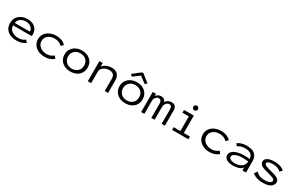

<svg xmlns="http://www.w3.org/2000/svg" viewBox="217 -2228 5815 3782"><g transform="rotate(30 3125.0 -337.0)"><path d="M341 10Q257 10 193.5 -17.5Q130 -45 94.5 -98Q59 -151 59 -227Q59 -305 95 -358.5Q131 -412 191.5 -440Q252 -468 325 -468Q390 -468 443 -444.5Q496 -421 528 -372.5Q560 -324 560 -250Q560 -242 559 -233.5Q558 -225 557 -217H134Q137 -158 167.5 -121.5Q198 -85 245 -68Q292 -51 343 -51Q387 -51 425.5 -63Q464 -75 493 -101L543 -60Q470 10 341 10ZM137 -275H481Q481 -318 458.5 -348Q436 -378 399.5 -394Q363 -410 318 -410Q279 -410 240.5 -396.5Q202 -383 173.5 -353Q145 -323 137 -275Z M980 11Q897 11 832 -19.5Q767 -50 730.5 -104Q694 -158 694 -228Q694 -298 730.5 -351.5Q767 -405 831.5 -435.5Q896 -466 979 -466Q1048 -466 1104 -443.5Q1160 -421 1195 -381L1147 -334Q1110 -372 1067 -387Q1024 -402 969 -402Q920 -402 875 -382Q830 -362 801.5 -324.5Q773 -287 773 -233Q773 -180 802 -140Q831 -100 879 -78Q927 -56 985 -56Q1028 -56 1069.5 -71Q1111 -86 1142 -114L1186 -62Q1101 11 980 11Z M1562 8Q1484 8 1424.5 -22Q1365 -52 1331.5 -105.5Q1298 -159 1298 -229Q1298 -299 1331.5 -352.5Q1365 -406 1424.5 -436.5Q1484 -467 1562 -467Q1640 -467 1699 -436.5Q1758 -406 1790.5 -352.5Q1823 -299 1823 -229Q1823 -159 1790.5 -105.5Q1758 -52 1699 -22Q1640 8 1562 8ZM1562 -55Q1614 -55 1655 -77Q1696 -99 1719.5 -138Q1743 -177 1743 -230Q1743 -283 1719.5 -322Q1696 -361 1655 -382.5Q1614 -404 1562 -404Q1509 -404 1467.5 -382.5Q1426 -361 1402 -322Q1378 -283 1378 -230Q1378 -177 1402 -138Q1426 -99 1467.5 -77Q1509 -55 1562 -55Z M1959 0V-457H2035V-374Q2062 -414 2116.5 -441Q2171 -468 2243 -468Q2293 -468 2333 -448.5Q2373 -429 2396.5 -386.5Q2420 -344 2420 -275V0H2344V-273Q2344 -344 2310.5 -373Q2277 -402 2218 -402Q2172 -402 2130 -385Q2088 -368 2061.5 -336Q2035 -304 2035 -261V0Z M2812 8Q2734 8 2674.5 -22Q2615 -52 2581.5 -105.5Q2548 -159 2548 -229Q2548 -299 2581.5 -352.5Q2615 -406 2674.5 -436.5Q2734 -467 2812 -467Q2890 -467 2949 -436.5Q3008 -406 3040.5 -352.5Q3073 -299 3073 -229Q3073 -159 3040.5 -105.5Q3008 -52 2949 -22Q2890 8 2812 8ZM2812 -55Q2864 -55 2905 -77Q2946 -99 2969.5 -138Q2993 -177 2993 -230Q2993 -283 2969.5 -322Q2946 -361 2905 -382.5Q2864 -404 2812 -404Q2759 -404 2717.5 -382.5Q2676 -361 2652 -322Q2628 -283 2628 -230Q2628 -177 2652 -138Q2676 -99 2717.5 -77Q2759 -55 2812 -55ZM2665 -511 2623 -550 2797 -685H2827L3000 -550L2958 -511L2812 -620Z M3172 0V-457H3244V-406Q3262 -432 3294 -450Q3326 -468 3363 -468Q3401 -468 3430 -446.5Q3459 -425 3466 -396Q3482 -426 3517.5 -447Q3553 -468 3596 -468Q3643 -468 3668.5 -449Q3694 -430 3703 -401.5Q3712 -373 3711 -343V0H3638V-316Q3638 -358 3630 -378.5Q3622 -399 3607.5 -405.5Q3593 -412 3574 -412Q3551 -412 3528.5 -395Q3506 -378 3492 -351Q3478 -324 3478 -294V0H3404V-310Q3404 -367 3387 -388.5Q3370 -410 3334 -410Q3316 -410 3295 -396Q3274 -382 3259.5 -356.5Q3245 -331 3245 -297V0Z M3876 0V-62H4029V-395H3884V-457H4106V-62H4246V0ZM4063 -551Q4040 -551 4024.5 -566.5Q4009 -582 4009 -604Q4009 -627 4024.5 -643Q4040 -659 4063 -659Q4084 -659 4100.5 -642.5Q4117 -626 4117 -604Q4117 -582 4100.5 -566.5Q4084 -551 4063 -551Z M4730 11Q4647 11 4582 -19.5Q4517 -50 4480.5 -104Q4444 -158 4444 -228Q4444 -298 4480.5 -351.5Q4517 -405 4581.5 -435.5Q4646 -466 4729 -466Q4798 -466 4854 -443.5Q4910 -421 4945 -381L4897 -334Q4860 -372 4817 -387Q4774 -402 4719 -402Q4670 -402 4625 -382Q4580 -362 4551.5 -324.5Q4523 -287 4523 -233Q4523 -180 4552 -140Q4581 -100 4629 -78Q4677 -56 4735 -56Q4778 -56 4819.5 -71Q4861 -86 4892 -114L4936 -62Q4851 11 4730 11Z M5265 11Q5167 11 5114.5 -24.5Q5062 -60 5062 -115Q5062 -164 5101 -200Q5140 -236 5205.5 -255.5Q5271 -275 5350 -275Q5378 -275 5414 -273.5Q5450 -272 5487 -268Q5477 -348 5429.5 -377Q5382 -406 5300 -406Q5258 -406 5218 -394.5Q5178 -383 5145 -357L5102 -403Q5142 -435 5194.5 -451Q5247 -467 5306 -467Q5381 -467 5437.5 -447Q5494 -427 5525.5 -378Q5557 -329 5557 -243V0H5476V-70Q5454 -37 5416.5 -19.5Q5379 -2 5338.5 4.5Q5298 11 5265 11ZM5140 -119Q5140 -92 5159 -76.5Q5178 -61 5208.5 -54Q5239 -47 5273 -47Q5365 -47 5423.5 -88.5Q5482 -130 5488 -210Q5456 -214 5420.5 -216.5Q5385 -219 5357 -219Q5297 -219 5248 -208Q5199 -197 5169.5 -175Q5140 -153 5140 -119Z M5939 10Q5863 10 5805 -8Q5747 -26 5698 -64L5746 -131Q5768 -109 5793 -91.5Q5818 -74 5853.5 -63.5Q5889 -53 5942 -53Q6014 -53 6056.5 -72Q6099 -91 6099 -123Q6099 -153 6063.5 -170.5Q6028 -188 5943 -209Q5840 -231 5784 -263.5Q5728 -296 5728 -351Q5728 -403 5780.5 -435.5Q5833 -468 5938 -468Q5995 -468 6035.5 -459.5Q6076 -451 6106.5 -435Q6137 -419 6166 -395L6117 -344Q6089 -376 6041.5 -393Q5994 -410 5941 -410Q5881 -410 5843.5 -396Q5806 -382 5806 -355Q5806 -329 5844 -310Q5882 -291 5979 -269Q6086 -244 6131 -213Q6176 -182 6176 -132Q6176 -72 6117.5 -31Q6059 10 5939 10Z"/></g></svg>

Font: Inconsolata Expanded Thin
Style: Regular
Weight: 100
Width: 7
Monospace: yes
Designer: Raph Levien, Cyreal, Brenton Simpson
Foundry: Raph Levien, Cyreal, Google
Version: Version 3.100; ttfautohint (v1.8.4.7-5d5b)